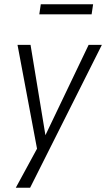

<svg xmlns="http://www.w3.org/2000/svg" viewBox="-20 -699 497 899"><path d="M54 180 160 -15 158 22 62 -489H123L195 -52H186L395 -489H457L121 180ZM164 -632 171 -679H416L409 -632Z"/></svg>

Font: Nunito Sans 10pt Condensed Light
Style: Italic
Weight: 300
Width: 3
Italic angle: -9°
Designer: Vernon Adams
Foundry: Vernon Adams
Version: Version 3.101;gftools[0.9.27]